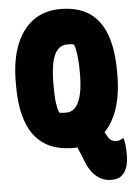

<svg xmlns="http://www.w3.org/2000/svg" viewBox="-61 -766 722 1018"><g transform="rotate(-5 300.0 -257.0)"><path d="M430 -143Q443 -113 458 -83Q473 -53 488 -27Q497 -11 508 -4Q519 3 535 3Q546 3 553.5 0Q561 -3 568 -8H574Q579 12 581 32Q583 52 583 79Q583 118 574.5 144Q566 170 551 184Q540 196 525.5 201Q511 206 490 206Q463 206 440 195.5Q417 185 397.5 164Q378 143 363 110Q346 70 330.5 30.5Q315 -9 302 -49ZM298 -720Q391 -720 451 -680.5Q511 -641 540.5 -562Q570 -483 570 -365V-346Q570 -232 538.5 -150Q507 -68 447.5 -24Q388 20 305 20Q211 20 150 -20Q89 -60 59.5 -139Q30 -218 30 -335V-354Q30 -469 62 -551Q94 -633 154 -676.5Q214 -720 298 -720ZM228 -317Q228 -257 233 -223.5Q238 -190 246 -173Q256 -171 264.5 -170.5Q273 -170 283 -170Q312 -170 332 -192Q352 -214 362.5 -258.5Q373 -303 373 -369V-382Q373 -417 370.5 -444.5Q368 -472 364.5 -492.5Q361 -513 355 -526Q346 -529 338.5 -529.5Q331 -530 319 -530Q289 -530 268.5 -508.5Q248 -487 238 -442Q228 -397 228 -326Z"/></g></svg>

Font: Recursive Monospace Casual Black
Style: Regular
Weight: 900
Version: Version 1.047